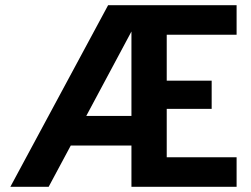

<svg xmlns="http://www.w3.org/2000/svg" viewBox="-20 -720 968 740"><path d="M19.9 0 396.7 -700H891.9V-586H622.6V-409.2H795.8V-300.3H622.6V-114H891.9V0H486.6V-159.2H252.8L167.5 0ZM312.5 -273.2H486.6V-598.6Z"/></svg>

Font: Envelope Sans Variable
Style: Regular
Weight: 500
Designer: Andreas Rasmussen / Norman Anderson
Foundry: mail.de GmbH
Version: Version 1.150